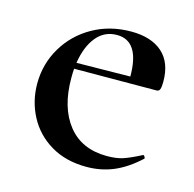

<svg xmlns="http://www.w3.org/2000/svg" viewBox="-70 -466 554 549"><g transform="rotate(15 207.0 -191.5)"><path d="M379 -63Q381 -63 383.5 -59Q386 -55 384 -53Q347 -19 310 -3.5Q273 12 230 12Q169 12 124.5 -14.5Q80 -41 56.5 -85.5Q33 -130 33 -182Q33 -240 62 -289Q91 -338 141.5 -366.5Q192 -395 255 -395Q314 -395 347 -366Q380 -337 380 -280Q380 -265 377.5 -258Q375 -251 368 -251L124 -250Q123 -241 123 -222Q123 -135 163.5 -84Q204 -33 279 -33Q307 -33 326.5 -39.5Q346 -46 377 -62ZM126 -268 285 -270Q285 -375 218 -375Q181 -375 157.5 -346.5Q134 -318 126 -268Z"/></g></svg>

Font: Cormorant Garamond SemiBold
Style: Regular
Weight: 600
Designer: Christian Thalmann (Catharsis Fonts)
Version: Version 3.000